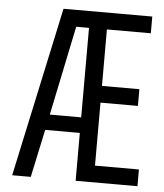

<svg xmlns="http://www.w3.org/2000/svg" viewBox="-52 -776 705 823"><g transform="rotate(5 300.0 -365.0)"><path d="M31 0H111L155 -206H304V0H570V-72H381V-343H542V-415H381V-658H570V-730H188ZM169 -273 249 -658H304V-273Z"/></g></svg>

Font: JetBrains Mono Light
Style: Regular
Weight: 336
Monospace: yes
Designer: Philipp Nurullin, Konstantin Bulenkov
Foundry: JetBrains
Version: Version 2.305